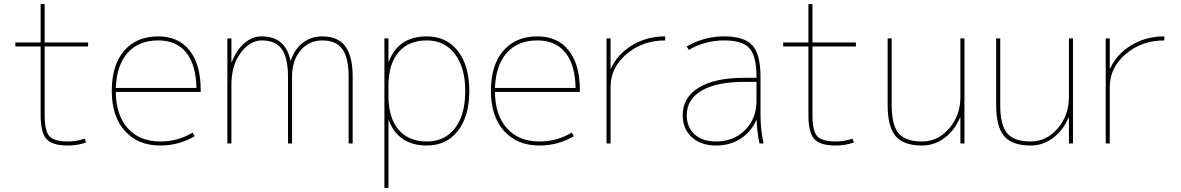

<svg xmlns="http://www.w3.org/2000/svg" viewBox="-20 -710 5842 950"><path d="M399 -24 406 -5Q364 10 316 10Q239 10 210 -22Q181 -54 181 -140V-480H56V-500H181V-690H201V-500H416V-480H201V-140Q201 -60 225.5 -35Q250 -10 316 -10Q359 -10 399 -24Z M553 -275H952Q950 -389 901.5 -449.5Q853 -510 763 -510Q666 -510 611.5 -448.5Q557 -387 553 -275ZM553 -255Q554 -140 612.5 -75Q671 -10 773 -10Q861 -10 933 -54L943 -36Q865 10 773 10Q662 10 597.5 -62.5Q533 -135 533 -260Q533 -387 594 -458.5Q655 -530 763 -530Q863 -530 918 -460.5Q973 -391 973 -265V-255Z M1425 -330V0H1405V-330Q1405 -424 1374 -467Q1343 -510 1275 -510Q1217 -510 1171 -448.5Q1125 -387 1125 -290V0H1105V-520H1125V-403H1127Q1149 -461 1188 -495.5Q1227 -530 1275 -530Q1392 -530 1417 -411H1419Q1437 -466 1478 -498Q1519 -530 1575 -530Q1652 -530 1688.5 -481Q1725 -432 1725 -330V0H1705V-330Q1705 -424 1674 -467Q1643 -510 1575 -510Q1509 -510 1467 -460.5Q1425 -411 1425 -330Z M2092 10Q1952 10 1904 -114H1902V220H1882V-520H1902V-406H1904Q1952 -530 2092 -530Q2189 -530 2245.5 -457.5Q2302 -385 2302 -260Q2302 -135 2245.5 -62.5Q2189 10 2092 10ZM2282 -260Q2282 -375 2231 -442.5Q2180 -510 2092 -510Q2001 -510 1951.5 -451Q1902 -392 1902 -285V-235Q1902 -128 1951.5 -69Q2001 -10 2092 -10Q2181 -10 2231.5 -76Q2282 -142 2282 -260Z M2429 -275H2828Q2826 -389 2777.5 -449.5Q2729 -510 2639 -510Q2542 -510 2487.5 -448.5Q2433 -387 2429 -275ZM2429 -255Q2430 -140 2488.5 -75Q2547 -10 2649 -10Q2737 -10 2809 -54L2819 -36Q2741 10 2649 10Q2538 10 2473.5 -62.5Q2409 -135 2409 -260Q2409 -387 2470 -458.5Q2531 -530 2639 -530Q2739 -530 2794 -460.5Q2849 -391 2849 -265V-255Z M3001 -371H3003Q3035 -442 3107.5 -486Q3180 -530 3271 -530V-510Q3159 -510 3080 -442.5Q3001 -375 3001 -280V0H2981V-520H3001Z M3724 -115H3722Q3696 -57 3644 -23.5Q3592 10 3523 10Q3448 10 3403 -31Q3358 -72 3358 -140Q3358 -228 3437.5 -276.5Q3517 -325 3663 -325H3723V-330Q3723 -432 3688.5 -471Q3654 -510 3563 -510Q3469 -510 3388 -463L3378 -480Q3464 -530 3563 -530Q3662 -530 3702.5 -486Q3743 -442 3743 -330V-140Q3743 -70 3758 0H3738Q3725 -62 3724 -115ZM3378 -140Q3378 -80 3417 -45Q3456 -10 3523 -10Q3610 -10 3666.5 -66.5Q3723 -123 3723 -210V-305H3663Q3527 -305 3452.5 -262Q3378 -219 3378 -140Z M4198 -24 4205 -5Q4163 10 4115 10Q4038 10 4009 -22Q3980 -54 3980 -140V-480H3855V-500H3980V-690H4000V-500H4215V-480H4000V-140Q4000 -60 4024.5 -35Q4049 -10 4115 -10Q4158 -10 4198 -24Z M4732 -128H4730Q4704 -66 4654 -28Q4604 10 4542 10Q4451 10 4411.5 -36.5Q4372 -83 4372 -190V-520H4392V-190Q4392 -92 4426 -51Q4460 -10 4542 -10Q4621 -10 4676.5 -74.5Q4732 -139 4732 -230V-520H4752V0H4732Z M5269 -128H5267Q5241 -66 5191 -28Q5141 10 5079 10Q4988 10 4948.5 -36.5Q4909 -83 4909 -190V-520H4929V-190Q4929 -92 4963 -51Q4997 -10 5079 -10Q5158 -10 5213.5 -74.5Q5269 -139 5269 -230V-520H5289V0H5269Z M5471 -371H5473Q5505 -442 5577.5 -486Q5650 -530 5741 -530V-510Q5629 -510 5550 -442.5Q5471 -375 5471 -280V0H5451V-520H5471Z"/></svg>

Font: M PLUS 1p Thin
Style: Regular
Weight: 250
Version: Version 1.062